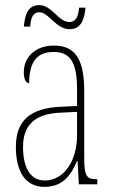

<svg xmlns="http://www.w3.org/2000/svg" viewBox="-20 -720 440 750"><path d="M252 -606C301 -606 310 -652 314 -690H289C286 -660 279 -634 251 -634C208 -634 183 -700 133 -700C84 -700 77 -653 73 -616H98C100 -647 107 -672 134 -672C171 -672 198 -606 252 -606ZM153 10C224 10 256 -33 281 -91H283L288 0H360V-20H358C320 -20 309 -29 309 -103V-366C309 -495 269 -542 191 -542C117 -542 73 -496 73 -438C73 -411 81 -395 94 -395C94 -482 127 -517 190 -517C254 -517 281 -477 281 -371V-306L218 -303C99 -298 42 -250 42 -146C42 -41 86 10 153 10ZM155 -15C96 -15 70 -69 70 -146C70 -228 112 -276 219 -280L281 -283V-191C281 -92 230 -15 155 -15Z"/></svg>

Font: Noto Serif Sinhala ExtraCondensed Thin
Style: Regular
Weight: 100
Width: 2
Designer: Jelle Bosma - Monotype Design Team
Foundry: Monotype Imaging Inc.
Version: Version 2.007